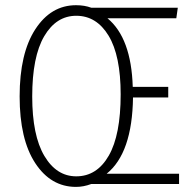

<svg xmlns="http://www.w3.org/2000/svg" viewBox="-20 -714 750 745"><path d="M674.8 -40V0H334Q304.2 11.2 274.9 11.2Q177.2 11.2 116.7 -81.1Q56.2 -173.3 56.2 -339.8Q56.2 -506.8 116.9 -600.3Q177.7 -693.8 274.9 -693.8Q308.1 -693.8 334 -684.1H669.9L664.1 -643.1H397Q489.3 -566.9 495.1 -377H632.8V-335.9H496.1Q493.2 -120.1 394 -40ZM105 -339.8Q105 -188.5 152.1 -109.1Q199.2 -29.8 275.9 -29.8Q356 -29.8 402.1 -110.1Q448.2 -190.4 448.2 -348.1Q448.2 -498 401.4 -575.4Q354.5 -652.8 275.9 -652.8Q198.2 -652.8 151.6 -573.5Q105 -494.1 105 -339.8Z"/></svg>

Font: Fira Sans Compressed ExtraLight
Style: Regular
Weight: 250
Width: 1
Designer: Carrois Corporate & Edenspiekermann AG
Foundry: Carrois Corporate GbR & Edenspiekermann AG
Version: Version 4.203;PS 004.203;hotconv 1.0.88;makeotf.lib2.5.64775